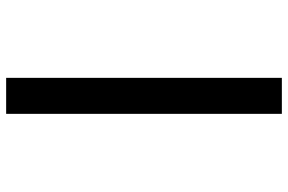

<svg xmlns="http://www.w3.org/2000/svg" viewBox="-180 -580 959 640"><g transform="rotate(-90 300.0 -260.5)"><path d="M240 199V-720H360V199Z"/></g></svg>

Font: Chivo Mono Black
Style: Regular
Weight: 900
Designer: Hector Gatti
Foundry: Omnibus-Type
Version: Version 1.008